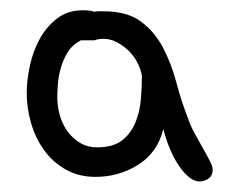

<svg xmlns="http://www.w3.org/2000/svg" viewBox="-20 -340 454 368"><path d="M160.2 -262.7H134.8Q118.2 -253.9 109.4 -239.3Q100.6 -224.6 96.2 -208.5Q91.8 -192.4 90.8 -177.7Q89.8 -163.1 89.8 -154.3Q89.8 -134.8 95.2 -117.2Q100.6 -99.6 110.8 -86.4Q121.1 -73.2 134.8 -65.4Q148.4 -57.6 166 -57.6Q197.3 -57.6 214.4 -71.3Q231.4 -85 239.7 -105.5Q248 -126 250 -149.9Q252 -173.8 252 -194.3Q250 -207 243.2 -220.2Q236.3 -233.4 226.1 -243.2Q215.8 -252.9 203.6 -259.3Q191.4 -265.6 178.7 -265.6Q168.9 -265.6 160.2 -262.7ZM293 -92.8Q282.2 -47.9 245.1 -24.4Q208 -1 163.1 -1Q130.9 -1 106 -15.1Q81.1 -29.3 64.5 -52.2Q47.9 -75.2 39.6 -104Q31.2 -132.8 31.2 -162.1Q31.2 -185.5 37.1 -213.4Q43 -241.2 55.7 -264.6Q68.4 -288.1 88.9 -304.2Q109.4 -320.3 138.7 -320.3Q154.3 -320.3 160.2 -317.4Q165 -318.4 168.9 -318.4Q172.9 -318.4 177.7 -318.4Q223.6 -318.4 250 -298.8Q276.4 -279.3 292.5 -248.5Q308.6 -217.8 318.4 -180.7Q328.1 -143.6 341.8 -109.4Q345.7 -97.7 353.5 -83.5Q361.3 -69.3 369.1 -55.7Q377 -42 382.3 -31.2Q387.7 -20.5 387.7 -14.6Q387.7 -3.9 379.9 2Q372.1 7.8 362.3 7.8Q352.5 7.8 342.3 -0.5Q332 -8.8 322.8 -22.5Q313.5 -36.1 305.7 -54.7Q297.9 -73.2 293 -92.8Z"/></svg>

Font: Hi Melody
Style: Regular
Weight: 400
Designer: YoonDesign Inc.
Foundry: YoonDesign Inc.
Version: Version 3.00